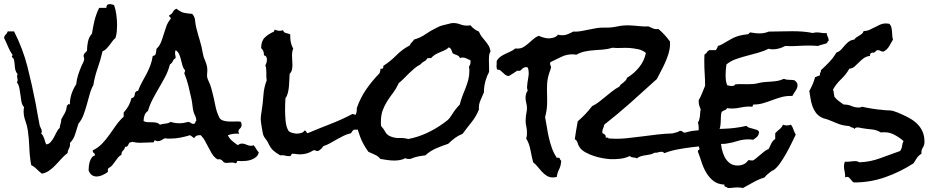

<svg xmlns="http://www.w3.org/2000/svg" viewBox="-25 -818 4596 941"><path d="M548.8 -695.3Q548.8 -678.7 547.4 -663.6Q545.9 -648.4 541 -631.8Q532.2 -625 525.4 -615.2L511.7 -596.7Q504.9 -587.9 497.1 -579.6Q489.3 -571.3 477.5 -566.4Q467.8 -523.4 453.6 -483.9Q439.5 -444.3 432.6 -401.4Q420.9 -379.9 414.1 -354.5Q407.2 -329.1 399.9 -303.2Q392.6 -277.3 383.8 -253.9Q375 -230.5 359.4 -211.9Q351.6 -188.5 343.8 -161.6Q335.9 -134.8 317.4 -117.2Q318.4 -115.2 318.4 -111.3Q318.4 -99.6 312.5 -89.4Q306.6 -79.1 306.6 -68.4Q291 -56.6 276.9 -41Q262.7 -25.4 248 -9.8Q233.4 5.9 216.8 17.6Q200.2 29.3 180.7 33.2Q167 23.4 155.3 11.2Q143.6 -1 127.9 -8.8Q120.1 -52.7 118.7 -95.2Q117.2 -137.7 111.3 -179.7Q107.4 -204.1 99.1 -226.6Q90.8 -249 90.8 -272.5Q90.8 -277.3 91.3 -282.7Q91.8 -288.1 92.8 -293Q83 -303.7 80.1 -319.8Q77.1 -335.9 75.2 -353Q73.2 -370.1 69.8 -386.7Q66.4 -403.3 57.6 -415Q61.5 -418.9 61.5 -425.8Q61.5 -430.7 60.1 -435.5Q58.6 -440.4 58.6 -445.3Q58.6 -449.2 61.5 -454.1Q53.7 -463.9 51.3 -472.2Q48.8 -480.5 47.9 -488.8Q46.9 -497.1 46.4 -505.9Q45.9 -514.6 43.9 -524.4Q42 -531.2 37.6 -534.7Q33.2 -538.1 33.2 -540Q33.2 -544.9 37.1 -547.9Q23.4 -567.4 14.6 -588.9Q5.9 -610.4 -4.9 -631.8Q-3.9 -642.6 2.9 -648.4Q9.8 -654.3 12.7 -664.1H43.9Q86.9 -580.1 109.9 -489.7Q132.8 -399.4 150.4 -307.6Q155.3 -281.2 159.7 -254.9Q164.1 -228.5 169.9 -201.2Q171.9 -195.3 175.8 -188.5Q179.7 -181.6 179.7 -174.8Q179.7 -168.9 176.8 -163.1Q182.6 -159.2 186 -152.3Q189.5 -145.5 191.9 -138.2Q194.3 -130.9 196.3 -123.5Q198.2 -116.2 202.1 -110.4Q213.9 -111.3 222.7 -121.1Q231.4 -130.9 238.8 -144Q246.1 -157.2 252.4 -170.4Q258.8 -183.6 267.6 -191.4Q268.6 -202.1 272 -212.4Q275.4 -222.7 275.4 -233.4Q285.2 -250 293 -264.6Q300.8 -279.3 302.7 -299.8Q307.6 -303.7 308.6 -306.2Q309.6 -308.6 317.4 -306.6Q317.4 -333 325.7 -357.9Q334 -382.8 348.6 -405.3Q350.6 -427.7 357.9 -450.7Q365.2 -473.6 375 -496.1Q377.9 -502.9 382.8 -512.2Q387.7 -521.5 387.7 -529.3Q387.7 -533.2 386.2 -536.6Q384.8 -540 384.8 -543.9Q384.8 -551.8 390.6 -557.6Q396.5 -563.5 401.4 -569.3Q401.4 -591.8 406.2 -614.3Q411.1 -636.7 425.8 -653.3Q430.7 -686.5 438.5 -718.3Q446.3 -750 460.9 -779.3H496.1Q496.1 -797.9 512.7 -797.9Q522.5 -797.9 534.2 -793Q542 -771.5 545.4 -744.6Q548.8 -717.8 548.8 -695.3Z M1243.2 -71.3Q1240.2 -57.6 1231 -49.3Q1221.7 -41 1209 -36.1Q1196.3 -31.2 1183.1 -29.8Q1169.9 -28.3 1159.2 -28.3Q1154.3 -28.3 1149.9 -28.8Q1145.5 -29.3 1140.6 -29.3Q1135.7 -29.3 1135.7 -24.4Q1135.7 -19.5 1130.9 -17.6Q1126 -19.5 1121.1 -20.5Q1116.2 -21.5 1111.3 -21.5Q1104.5 -21.5 1098.1 -20.5Q1091.8 -19.5 1085.9 -19.5Q1078.1 -19.5 1074.7 -21.5Q1071.3 -23.4 1068.8 -25.9Q1066.4 -28.3 1064 -31.2Q1061.5 -34.2 1056.6 -36.1Q1049.8 -39.1 1045.4 -37.1Q1041 -35.2 1032.2 -43Q1020.5 -52.7 1012.2 -66.9Q1003.9 -81.1 996.1 -96.7Q988.3 -112.3 979.5 -127.9Q970.7 -143.6 959 -155.3H951.2Q933.6 -155.3 926.8 -140.6Q921.9 -143.6 917 -147.9Q912.1 -152.3 906.2 -155.3Q883.8 -148.4 859.4 -143.6Q835 -138.7 810.5 -138.7H796.9Q791 -138.7 784.2 -140.6Q774.4 -136.7 766.6 -131.3Q758.8 -126 749 -126Q743.2 -126 735.4 -129.9Q729.5 -129.9 730 -125Q730.5 -120.1 723.6 -120.1H714.8Q701.2 -120.1 688 -119.1Q674.8 -118.2 661.1 -118.2Q642.6 -118.2 623 -123Q618.2 -120.1 612.3 -120.1Q608.4 -118.2 606.4 -113.8Q604.5 -109.4 602.5 -106Q600.6 -102.5 597.2 -100.1Q593.8 -97.7 587.9 -98.6Q585.9 -86.9 578.1 -80.1Q570.3 -73.2 570.3 -59.6Q559.6 -53.7 552.7 -44.9Q545.9 -36.1 539.1 -26.4Q532.2 -16.6 524.9 -7.8Q517.6 1 506.8 5.9Q502 11.7 503.9 24.4Q493.2 33.2 477.5 40Q461.9 46.9 448.2 46.9Q419.9 46.9 409.2 16.6Q409.2 6.8 410.6 -4.4Q412.1 -15.6 415 -25.9Q418 -36.1 423.8 -44.4Q429.7 -52.7 440.4 -56.6Q440.4 -65.4 434.6 -68.8Q428.7 -72.3 429.7 -81.1Q456.1 -93.8 475.6 -114.3Q495.1 -134.8 511.2 -157.7Q527.3 -180.7 543.9 -204.1Q560.5 -227.5 581.1 -246.1V-266.6Q610.4 -297.9 619.1 -336.9Q629.9 -338.9 633.3 -346.7Q636.7 -354.5 636.7 -365.2Q641.6 -365.2 643.1 -369.6Q644.5 -374 651.4 -372.1Q660.2 -395.5 670.9 -415Q681.6 -434.6 692.4 -454.6Q703.1 -474.6 711.4 -496.1Q719.7 -517.6 723.6 -543.9Q737.3 -544.9 738.8 -557.1Q740.2 -569.3 742.2 -579.1Q756.8 -592.8 764.2 -611.3Q771.5 -629.9 777.3 -649.9Q783.2 -669.9 790.5 -689.9Q797.9 -710 811.5 -725.6V-728.5Q811.5 -733.4 807.6 -734.9Q803.7 -736.3 803.7 -741.2Q804.7 -742.2 804.7 -743.2Q816.4 -748 822.3 -759.3Q828.1 -770.5 839.8 -775.4Q860.4 -758.8 876 -755.4Q891.6 -752 917 -750Q929.7 -736.3 931.2 -717.3Q932.6 -698.2 937.5 -679.7Q945.3 -648.4 954.6 -618.7Q963.9 -588.9 968.8 -557.6Q971.7 -539.1 979.5 -522.5Q987.3 -505.9 990.2 -488.3Q992.2 -474.6 990.2 -457.5Q988.3 -440.4 994.1 -427.7L1001 -412.1Q1005.9 -401.4 1009.3 -389.6Q1012.7 -377.9 1015.6 -366.2Q1023.4 -336.9 1029.8 -303.2Q1036.1 -269.5 1049.8 -242.2Q1054.7 -232.4 1064.9 -228.5Q1075.2 -224.6 1087.9 -223.1Q1100.6 -221.7 1112.8 -222.2Q1125 -222.7 1133.8 -222.7H1143.6Q1149.4 -222.7 1155.3 -220.7Q1159.2 -212.9 1159.2 -207Q1159.2 -195.3 1151.4 -188.5Q1143.6 -181.6 1143.6 -172.9Q1143.6 -168 1147.5 -162.1Q1143.6 -163.1 1135.7 -163.1Q1113.3 -163.1 1091.8 -155.3Q1099.6 -138.7 1112.8 -127.4Q1126 -116.2 1140.6 -106.4Q1150.4 -114.3 1161.1 -114.3Q1172.9 -114.3 1183.1 -108.9Q1193.4 -103.5 1205.1 -103.5Q1213.9 -103.5 1217.8 -106.4Q1225.6 -97.7 1230.5 -88.4Q1235.4 -79.1 1243.2 -71.3ZM937.5 -227.5Q935.5 -244.1 931.2 -251.5Q926.8 -258.8 923.8 -269.5Q919.9 -283.2 918.5 -298.8Q917 -314.5 914.1 -329.1Q907.2 -362.3 898.9 -395.5Q890.6 -428.7 877.9 -460Q881.8 -465.8 881.8 -470.7V-473.6Q873 -483.4 869.1 -497.6Q865.2 -511.7 861.8 -525.9Q858.4 -540 853 -552.2Q847.7 -564.5 835.9 -572.3Q833 -566.4 833 -558.6Q833 -551.8 834.5 -545.9Q835.9 -540 835.9 -533.2Q826.2 -528.3 821.8 -518.1Q817.4 -507.8 807.6 -502Q799.8 -470.7 785.2 -442.9Q770.5 -415 754.4 -387.7Q738.3 -360.4 723.6 -332.5Q709 -304.7 700.2 -274.4Q687.5 -265.6 683.1 -252Q678.7 -238.3 678.7 -224.6Q687.5 -219.7 698.7 -219.2Q710 -218.8 720.7 -218.8Q731.4 -218.8 741.2 -216.8Q751 -214.8 758.8 -207Q771.5 -210.9 786.6 -212.4Q801.8 -213.9 811.5 -220.7Q831.1 -213.9 853.5 -213.9Q865.2 -213.9 876.5 -215.8Q887.7 -217.8 898.4 -220.7Q907.2 -218.8 912.1 -214.4Q917 -210 926.8 -210.9Q931.6 -214.8 932.6 -219.2Q933.6 -223.6 937.5 -227.5Z M1767.6 -251Q1767.6 -240.2 1759.8 -234.9Q1752 -229.5 1752 -220.7Q1752 -216.8 1755.9 -210.9Q1742.2 -210.9 1737.3 -202.1Q1732.4 -193.4 1727.5 -182.6H1714.8Q1710 -182.6 1707 -180.7Q1704.1 -178.7 1701.7 -175.3Q1699.2 -171.9 1695.3 -165Q1676.8 -161.1 1659.7 -152.8Q1642.6 -144.5 1626.5 -135.3Q1610.4 -126 1593.8 -116.7Q1577.1 -107.4 1559.6 -101.6Q1550.8 -86.9 1534.2 -78.1H1531.2Q1526.4 -77.1 1522.9 -79.6Q1519.5 -82 1514.6 -82Q1511.7 -82 1510.7 -81.1Q1481.4 -61.5 1445.3 -61.5Q1435.5 -61.5 1426.8 -63Q1418 -64.5 1408.2 -64.5Q1405.3 -64.5 1404.3 -62.5L1402.3 -58.6Q1401.4 -56.6 1399.9 -54.7Q1398.4 -52.7 1392.6 -52.7Q1381.8 -52.7 1371.1 -55.7Q1360.4 -58.6 1348.6 -56.6Q1326.2 -69.3 1313.5 -81.1Q1300.8 -92.8 1290 -116.2Q1285.2 -127 1276.9 -136.7Q1268.6 -146.5 1264.6 -158.2Q1263.7 -162.1 1261.7 -172.4Q1259.8 -182.6 1257.8 -194.3Q1255.9 -206.1 1254.4 -216.8Q1252.9 -227.5 1252.9 -231.4Q1252.9 -243.2 1254.4 -254.4Q1255.9 -265.6 1257.8 -277.3Q1263.7 -314.5 1266.1 -352.1Q1268.6 -389.6 1282.2 -424.8Q1280.3 -435.5 1280.3 -445.3V-466.8Q1280.3 -485.4 1275.4 -498Q1283.2 -510.7 1283.2 -526.4Q1283.2 -543.9 1268.6 -546.9V-549.8Q1268.6 -570.3 1254.9 -582Q1254.9 -616.2 1272 -633.3Q1289.1 -650.4 1317.4 -663.1Q1321.3 -668.9 1320.3 -672.9Q1327.1 -670.9 1333 -668.9Q1338.9 -667 1344.7 -667Q1354.5 -667 1362.3 -669.9Q1365.2 -658.2 1377.4 -655.8Q1389.6 -653.3 1397.5 -649.4V-636.7Q1397.5 -606.4 1412.1 -579.1Q1408.2 -571.3 1407.2 -562.5Q1406.2 -553.7 1406.2 -545.9Q1406.2 -534.2 1407.2 -522.5Q1408.2 -510.7 1408.2 -500Q1408.2 -488.3 1405.8 -476.6Q1403.3 -464.8 1394.5 -456.1Q1393.6 -443.4 1393.1 -427.2Q1392.6 -411.1 1391.1 -394.5Q1389.6 -377.9 1385.7 -362.3Q1381.8 -346.7 1374 -336.9Q1373 -322.3 1372.6 -307.1Q1372.1 -292 1372.1 -278.3Q1372.1 -256.8 1374.5 -227.5Q1377 -198.2 1387.7 -178.7Q1392.6 -170.9 1406.7 -167Q1420.9 -163.1 1429.7 -163.1Q1440.4 -163.1 1451.7 -166.5Q1462.9 -169.9 1467.8 -178.7Q1473.6 -177.7 1475.6 -172.9Q1477.5 -168 1482.4 -165Q1538.1 -188.5 1593.8 -210Q1649.4 -231.4 1703.1 -259.8Q1710.9 -255.9 1719.7 -255.9Q1729.5 -255.9 1739.3 -257.8Q1749 -259.8 1758.8 -259.8H1765.6Q1767.6 -253.9 1767.6 -251Z M2378.9 -565.4Q2373 -556.6 2372.1 -545.9Q2371.1 -535.2 2371.1 -526.4Q2371.1 -514.6 2371.6 -503.4Q2372.1 -492.2 2372.1 -481.4V-466.8Q2370.1 -460 2366.2 -453.1Q2362.3 -446.3 2360.4 -439.5Q2346.7 -403.3 2346.7 -367.2V-365.2Q2341.8 -353.5 2337.4 -343.8Q2333 -334 2329.1 -324.7Q2325.2 -315.4 2323.2 -305.2Q2321.3 -294.9 2322.3 -281.2Q2308.6 -247.1 2286.1 -219.2Q2263.7 -191.4 2242.2 -162.1Q2221.7 -154.3 2204.6 -141.6Q2187.5 -128.9 2171.9 -113.3Q2141.6 -103.5 2112.3 -90.8Q2083 -78.1 2059.6 -56.6Q2041 -54.7 2022.5 -50.8Q2003.9 -46.9 1986.3 -39.1H1974.6Q1965.8 -39.1 1961.9 -43Q1949.2 -36.1 1935.5 -33.7Q1921.9 -31.2 1908.2 -31.2Q1890.6 -31.2 1873.5 -33.7Q1856.4 -36.1 1838.9 -39.1Q1829.1 -52.7 1811.5 -60.1Q1793.9 -67.4 1780.3 -74.2Q1752 -113.3 1739.3 -149.9Q1726.6 -186.5 1712.9 -232.4Q1714.8 -246.1 1719.7 -259.3Q1724.6 -272.5 1723.6 -288.1Q1741.2 -338.9 1770 -380.4Q1798.8 -421.9 1835.9 -460Q1835.9 -465.8 1838.4 -469.7Q1840.8 -473.6 1838.9 -481.4Q1839.8 -480.5 1842.8 -480.5Q1850.6 -480.5 1852.5 -484.9Q1854.5 -489.3 1853.5 -495.1Q1888.7 -517.6 1917.5 -546.9Q1946.3 -576.2 1983.4 -595.7Q1986.3 -604.5 1993.2 -610.4Q2000 -616.2 2003.9 -624Q2035.2 -632.8 2060.5 -650.4Q2085.9 -668 2114.3 -681.6Q2129.9 -690.4 2144 -693.8Q2158.2 -697.3 2174.8 -701.2Q2180.7 -703.1 2185.5 -704.1Q2190.4 -705.1 2196.3 -705.1Q2213.9 -705.1 2230.5 -698.7Q2247.1 -692.4 2264.6 -692.4Q2269.5 -692.4 2272.9 -692.9Q2276.4 -693.4 2280.3 -694.3Q2296.9 -673.8 2322.3 -663.1Q2328.1 -648.4 2336.4 -637.7Q2344.7 -627 2353.5 -616.7Q2362.3 -606.4 2369.6 -594.2Q2377 -582 2378.9 -565.4ZM2281.2 -514.6Q2281.2 -519.5 2280.3 -523.4Q2270.5 -526.4 2261.7 -531.2Q2252.9 -536.1 2242.2 -536.1Q2235.4 -536.1 2228.5 -533.2Q2227.5 -540 2223.1 -543Q2218.8 -545.9 2213.4 -548.3Q2208 -550.8 2202.6 -552.2Q2197.3 -553.7 2193.4 -557.6Q2190.4 -565.4 2187 -573.7Q2183.6 -582 2174.8 -585.9Q2166 -577.1 2154.3 -571.8Q2142.6 -566.4 2130.4 -561.5Q2118.2 -556.6 2106.9 -549.8Q2095.7 -543 2087.9 -533.2H2070.3Q2064.5 -522.5 2053.7 -517.1Q2043 -511.7 2035.2 -502Q2019.5 -494.1 2006.3 -482.9Q1993.2 -471.7 1980.5 -459.5Q1967.8 -447.3 1955.6 -434.6Q1943.4 -421.9 1929.7 -411.1Q1917 -383.8 1901.9 -363.8Q1886.7 -343.8 1873.5 -323.2Q1860.4 -302.7 1851.1 -278.8Q1841.8 -254.9 1841.8 -219.7V-210Q1841.8 -205.1 1842.8 -200.2Q1855.5 -186.5 1863.8 -170.9Q1872.1 -155.3 1891.6 -148.4Q1911.1 -140.6 1933.1 -141.6Q1955.1 -142.6 1975.6 -136.7Q2022.5 -145.5 2065.9 -165.5Q2109.4 -185.5 2148.4 -213.9Q2154.3 -218.8 2162.1 -224.1Q2169.9 -229.5 2174.8 -235.4Q2179.7 -240.2 2183.1 -246.1Q2186.5 -252 2190.4 -256.8Q2198.2 -269.5 2208 -282.2Q2217.8 -294.9 2228.5 -305.7Q2233.4 -327.1 2241.2 -347.2Q2249 -367.2 2256.8 -386.7Q2264.6 -406.2 2270 -426.8Q2275.4 -447.3 2275.4 -469.7Q2275.4 -474.6 2274.9 -480.5Q2274.4 -486.3 2273.4 -491.2Q2281.2 -502 2281.2 -514.6Z M3695.3 -169.9Q3693.4 -155.3 3685.1 -147.5Q3676.8 -139.6 3666 -132.8Q3661.1 -133.8 3656.7 -134.3Q3652.3 -134.8 3647.5 -134.8Q3617.2 -135.7 3590.3 -127Q3563.5 -118.2 3535.2 -114.3Q3525.4 -112.3 3517.1 -112.8Q3508.8 -113.3 3500 -111.3Q3468.8 -106.4 3433.6 -103.5Q3398.4 -100.6 3363.3 -96.2Q3328.1 -91.8 3294.4 -85.4Q3260.7 -79.1 3231.4 -67.4Q3228.5 -69.3 3225.6 -71.8Q3222.7 -74.2 3218.8 -74.2Q3209 -74.2 3200.2 -71.3Q3191.4 -68.4 3182.6 -69.3Q3172.9 -63.5 3161.6 -61Q3150.4 -58.6 3139.2 -57.1Q3127.9 -55.7 3117.2 -52.7Q3106.4 -49.8 3096.7 -42Q3088.9 -45.9 3077.6 -46.4Q3066.4 -46.9 3062.5 -53.7Q3040 -43 3015.1 -40Q2990.2 -37.1 2964.8 -38.1Q2948.2 -39.1 2926.8 -43Q2905.3 -46.9 2883.8 -54.2Q2862.3 -61.5 2843.8 -71.8Q2825.2 -82 2815.4 -96.7Q2808.6 -106.4 2805.7 -118.2Q2802.7 -129.9 2792 -135.7Q2794.9 -158.2 2798.8 -179.7Q2802.7 -201.2 2806.6 -223.6Q2826.2 -240.2 2843.8 -258.8Q2861.3 -277.3 2877 -297.9Q2895.5 -306.6 2911.6 -319.3Q2927.7 -332 2943.8 -345.2Q2960 -358.4 2976.1 -371.1Q2992.2 -383.8 3010.7 -393.6Q3013.7 -400.4 3019 -404.8Q3024.4 -409.2 3030.3 -413.6Q3036.1 -418 3041 -423.3Q3045.9 -428.7 3047.9 -436.5Q3082 -457 3107.4 -488.3Q3132.8 -519.5 3140.6 -558.6Q3124 -572.3 3103 -576.7Q3082 -581.1 3059.6 -583Q3040 -584 3019 -583Q2998 -582 2976.6 -584Q2955.1 -577.1 2932.1 -575.2Q2909.2 -573.2 2886.7 -571.8Q2864.3 -570.3 2842.3 -565.9Q2820.3 -561.5 2799.8 -549.8Q2795.9 -549.8 2792.5 -550.8Q2789.1 -551.8 2785.2 -551.8Q2753.9 -552.7 2726.6 -539.6Q2699.2 -526.4 2672.9 -513.7Q2670.9 -509.8 2670.9 -507.8Q2670.9 -502 2673.3 -496.6Q2675.8 -491.2 2675.8 -485.4Q2674.8 -484.4 2674.8 -483.4Q2674.8 -482.4 2673.8 -481.4Q2672.9 -476.6 2671.4 -472.7Q2669.9 -468.8 2668 -463.9Q2657.2 -432.6 2656.2 -402.3Q2655.3 -377 2656.2 -352.5Q2657.2 -328.1 2656.2 -302.7Q2654.3 -271.5 2646.5 -244.1Q2651.4 -220.7 2655.3 -194.8Q2659.2 -168.9 2665 -143.6Q2670.9 -118.2 2679.2 -94.2Q2687.5 -70.3 2701.2 -48.8Q2700.2 -46.9 2702.1 -45.9Q2704.1 -44.9 2706.1 -44.9H2713.9Q2718.8 -44.9 2717.8 -41Q2719.7 -38.1 2720.7 -35.6Q2721.7 -33.2 2724.6 -31.2Q2726.6 -28.3 2724.6 -23.4Q2723.6 -3.9 2714.8 12.7Q2706.1 29.3 2704.1 48.8Q2692.4 51.8 2682.6 51.8Q2666 50.8 2653.3 42.5Q2640.6 34.2 2629.9 22.5Q2619.1 10.7 2609.4 -1.5Q2599.6 -13.7 2587.9 -22.5Q2581.1 -49.8 2574.7 -83Q2568.4 -116.2 2553.7 -139.6Q2557.6 -148.4 2557.6 -161.1Q2558.6 -180.7 2554.2 -199.7Q2549.8 -218.8 2551.8 -238.3Q2551.8 -249 2554.2 -259.8Q2556.6 -270.5 2557.6 -281.2Q2558.6 -297.9 2554.2 -313.5Q2549.8 -329.1 2550.8 -345.7Q2551.8 -353.5 2554.2 -360.8Q2556.6 -368.2 2561.5 -374Q2556.6 -385.7 2558.6 -396.5Q2559.6 -413.1 2562.5 -427.7Q2565.4 -442.4 2566.4 -457Q2566.4 -464.8 2565.4 -472.2Q2564.5 -479.5 2562.5 -486.3L2553.7 -489.3Q2547.9 -489.3 2542.5 -486.3Q2537.1 -483.4 2533.2 -479.5Q2529.3 -475.6 2526.4 -473.1Q2523.4 -470.7 2520.5 -470.7Q2518.6 -470.7 2516.1 -471.2Q2513.7 -471.7 2511.7 -471.7Q2509.8 -471.7 2504.4 -467.8Q2499 -463.9 2491.7 -459.5Q2484.4 -455.1 2477.5 -450.7Q2470.7 -446.3 2466.8 -445.3Q2456.1 -447.3 2449.7 -452.6Q2443.4 -458 2438 -463.4Q2432.6 -468.8 2426.8 -473.1Q2420.9 -477.5 2412.1 -476.6Q2409.2 -482.4 2408.7 -489.3Q2408.2 -496.1 2409.2 -502.9V-518.6Q2416 -531.2 2427.2 -539.6Q2438.5 -547.9 2451.2 -553.7L2476.6 -565.4Q2489.3 -571.3 2500 -580.1H2508.8Q2526.4 -579.1 2539.6 -586.9Q2552.7 -594.7 2564.5 -605Q2576.2 -615.2 2588.4 -626Q2600.6 -636.7 2615.2 -642.6Q2626 -637.7 2637.7 -634.3Q2649.4 -630.9 2662.1 -629.9Q2674.8 -629.9 2688.5 -633.8Q2702.1 -637.7 2710 -648.4Q2714.8 -646.5 2718.3 -646Q2721.7 -645.5 2726.6 -645.5Q2741.2 -644.5 2755.9 -649.9Q2770.5 -655.3 2784.2 -663.1Q2803.7 -662.1 2822.8 -665.5Q2841.8 -668.9 2860.8 -672.9Q2879.9 -676.8 2898.9 -680.2Q2918 -683.6 2937.5 -682.6Q2969.7 -681.6 3001 -688.5Q3032.2 -695.3 3064.5 -693.4Q3086.9 -692.4 3108.9 -689.9Q3130.9 -687.5 3153.3 -688.5Q3166 -682.6 3176.3 -678.2Q3186.5 -673.8 3202.1 -675.8Q3233.4 -649.4 3258.8 -614.3V-597.7Q3257.8 -575.2 3251 -553.7Q3244.1 -532.2 3234.9 -511.2Q3225.6 -490.2 3214.8 -470.2Q3204.1 -450.2 3194.3 -430.7Q3130.9 -373 3067.4 -316.4Q3003.9 -259.8 2936.5 -207Q2934.6 -197.3 2931.2 -189.5Q2927.7 -181.6 2926.8 -172.9Q2926.8 -168 2927.7 -165Q2934.6 -163.1 2939.9 -157.7Q2945.3 -152.3 2943.4 -143.6H2952.1Q2957 -143.6 2957 -139.6L2972.7 -138.7Q3009.8 -136.7 3046.9 -140.6Q3084 -144.5 3121.6 -149.4Q3159.2 -154.3 3196.3 -158.7Q3233.4 -163.1 3270.5 -164.1Q3279.3 -167 3289.1 -168.9Q3298.8 -170.9 3306.6 -176.8H3309.6Q3316.4 -176.8 3319.8 -172.9Q3323.2 -168.9 3330.1 -168Q3335 -168 3340.3 -169.9Q3345.7 -171.9 3351.6 -172.9Q3365.2 -176.8 3380.4 -177.7Q3395.5 -178.7 3410.2 -180.7Q3466.8 -185.5 3522.5 -187Q3578.1 -188.5 3633.8 -201.2Q3638.7 -194.3 3647.5 -191.9Q3656.2 -189.5 3666 -187Q3675.8 -184.6 3684.1 -181.6Q3692.4 -178.7 3695.3 -169.9Z M4036.1 -621.1V-617.2Q4029.3 -615.2 4029.3 -607.4Q4018.6 -602.5 4006.8 -600.1Q3995.1 -597.7 3984.4 -592.8Q3973.6 -593.8 3962.4 -594.2Q3951.2 -594.7 3940.4 -594.7Q3911.1 -594.7 3881.8 -592.8Q3852.5 -590.8 3823.2 -592.8Q3809.6 -585 3793.5 -580.6Q3777.3 -576.2 3762.7 -576.2Q3751 -576.2 3742.2 -579.1Q3718.8 -567.4 3690.9 -559.6Q3663.1 -551.8 3634.8 -544.4Q3606.4 -537.1 3580.6 -527.8Q3554.7 -518.6 3535.2 -502Q3533.2 -488.3 3532.2 -475.1Q3531.2 -461.9 3531.2 -449.2Q3531.2 -435.5 3532.7 -423.8Q3534.2 -412.1 3539.1 -400.4Q3543.9 -398.4 3550.3 -397.5Q3556.6 -396.5 3561.5 -396.5Q3566.4 -396.5 3571.3 -397.9Q3576.2 -399.4 3578.1 -404.3Q3592.8 -406.2 3607.4 -405.8Q3622.1 -405.3 3636.7 -405.3Q3651.4 -405.3 3665.5 -406.2Q3679.7 -407.2 3693.4 -411.1Q3709 -415 3724.1 -416Q3739.3 -417 3753.9 -418Q3768.6 -418.9 3784.2 -421.4Q3799.8 -423.8 3816.4 -431.6Q3829.1 -426.8 3842.3 -426.8Q3855.5 -426.8 3868.2 -424.8Q3875 -419.9 3879.4 -414.1Q3883.8 -408.2 3883.8 -400.4Q3883.8 -386.7 3874 -373Q3864.3 -359.4 3858.4 -347.7H3847.7Q3824.2 -347.7 3802.2 -341.3Q3780.3 -335 3758.3 -326.7Q3736.3 -318.4 3714.4 -312Q3692.4 -305.7 3668.9 -305.7Q3665 -305.7 3664.6 -301.3Q3664.1 -296.9 3662.1 -294.9Q3657.2 -295.9 3647.5 -295.9Q3625 -295.9 3604.5 -291Q3584 -286.1 3562.5 -286.1Q3556.6 -286.1 3550.8 -286.6Q3544.9 -287.1 3539.1 -288.1Q3534.2 -280.3 3526.4 -277.8Q3518.6 -275.4 3511.7 -269.5Q3508.8 -260.7 3508.3 -248Q3507.8 -235.4 3507.3 -222.2Q3506.8 -209 3504.9 -197.3Q3502.9 -185.5 3497.1 -178.7Q3498 -173.8 3504.9 -175.3Q3511.7 -176.8 3511.7 -168.9Q3511.7 -160.2 3509.8 -150.4Q3507.8 -140.6 3507.8 -130.9Q3507.8 -112.3 3512.2 -90.3Q3516.6 -68.4 3525.9 -49.8Q3535.2 -31.2 3550.8 -19Q3566.4 -6.8 3589.8 -6.8Q3605.5 -6.8 3619.1 -12.7Q3632.8 -18.6 3641.6 -32.2L3646.5 -33.2Q3650.4 -33.2 3653.8 -32.2Q3657.2 -31.2 3661.1 -31.2Q3667 -31.2 3676.3 -38.6Q3685.5 -45.9 3696.8 -55.7Q3708 -65.4 3719.7 -74.7Q3731.4 -84 3742.2 -87.9Q3749 -101.6 3755.4 -115.2Q3761.7 -128.9 3774.4 -136.7V-165Q3784.2 -175.8 3795.4 -184.6Q3806.6 -193.4 3812.5 -207Q3817.4 -205.1 3821.8 -204.1Q3826.2 -203.1 3831.1 -203.1Q3835.9 -203.1 3841.3 -204.1Q3846.7 -205.1 3851.6 -207Q3859.4 -196.3 3863.8 -183.1Q3868.2 -169.9 3875 -158.2Q3866.2 -140.6 3854.5 -116.2Q3842.8 -91.8 3829.1 -67.4Q3815.4 -43 3800.3 -21Q3785.2 1 3770.5 12.7Q3767.6 15.6 3757.8 19.5Q3747.1 27.3 3738.3 34.7Q3729.5 42 3721.7 51.8Q3693.4 60.5 3667.5 75.2Q3641.6 89.8 3616.2 103.5Q3604.5 100.6 3590.8 100.6Q3579.1 100.6 3567.4 102.1Q3555.7 103.5 3542 103.5Q3538.1 98.6 3530.8 97.2Q3523.4 95.7 3525.4 86.9Q3492.2 85 3471.7 68.8Q3451.2 52.7 3437 29.3Q3422.9 5.9 3414.1 -21.5Q3405.3 -48.8 3395.5 -74.2V-77.1Q3395.5 -82 3399.4 -83Q3403.3 -84 3403.3 -88.9Q3403.3 -90.8 3402.3 -91.8Q3399.4 -102.5 3397.5 -110.4Q3395.5 -118.2 3395.5 -128.9Q3395.5 -144.5 3397.5 -159.7Q3399.4 -174.8 3399.4 -190.4Q3399.4 -206.1 3395.5 -217.8Q3399.4 -222.7 3401.9 -231Q3404.3 -239.3 3405.3 -248Q3406.2 -256.8 3406.7 -265.6Q3407.2 -274.4 3409.2 -281.2Q3405.3 -292 3402.3 -300.3Q3399.4 -308.6 3399.4 -320.3V-327.1Q3409.2 -343.8 3416 -361.3Q3422.9 -378.9 3430.7 -397.5V-400.4Q3430.7 -428.7 3428.7 -457Q3426.8 -485.4 3426.8 -513.7V-532.2Q3426.8 -542 3427.7 -550.8Q3435.5 -554.7 3439.5 -561.5Q3443.4 -568.4 3451.2 -572.3H3483.4L3489.3 -582Q3492.2 -586.9 3493.2 -592.8Q3503.9 -595.7 3514.2 -601.1Q3524.4 -606.4 3533.2 -612.3Q3546.9 -620.1 3558.1 -626.5Q3569.3 -632.8 3580.6 -637.2Q3591.8 -641.6 3604.5 -644.5Q3617.2 -647.5 3633.8 -649.4Q3641.6 -649.4 3644 -652.3Q3646.5 -655.3 3651.4 -659.2Q3663.1 -657.2 3674.8 -655.8Q3686.5 -654.3 3698.2 -654.3Q3721.7 -654.3 3742.2 -663.1Q3771.5 -663.1 3800.3 -664.1Q3829.1 -665 3858.4 -665Q3883.8 -665 3909.2 -663.1Q3934.6 -661.1 3959 -656.2Q3967.8 -659.2 3978.5 -659.2Q3990.2 -659.2 4002.4 -656.7Q4014.6 -654.3 4026.4 -656.2Q4027.3 -645.5 4031.7 -638.2Q4036.1 -630.9 4036.1 -621.1Z M4505.9 -123Q4505.9 -106.4 4497.6 -94.2Q4489.3 -82 4491.2 -64.5Q4477.5 -56.6 4468.8 -43.9Q4460 -31.2 4452.1 -17.6Q4387.7 24.4 4314 50.3Q4240.2 76.2 4162.1 76.2Q4157.2 76.2 4153.3 71.8Q4149.4 67.4 4145.5 62.5Q4141.6 57.6 4137.2 53.2Q4132.8 48.8 4127 48.8Q4120.1 48.8 4116.2 51.8Q4116.2 49.8 4116.7 48.3Q4117.2 46.9 4117.2 44.9Q4117.2 33.2 4114.3 21Q4111.3 8.8 4111.3 -2.9Q4111.3 -16.6 4116.2 -25.4H4127.9Q4137.7 -25.4 4147 -26.9Q4156.2 -28.3 4167 -28.3Q4177.7 -28.3 4186.5 -22.5Q4240.2 -24.4 4288.6 -42.5Q4336.9 -60.5 4386.7 -78.1Q4394.5 -88.9 4396 -102.1Q4397.5 -115.2 4403.3 -127Q4377.9 -148.4 4352.1 -160.6Q4326.2 -172.9 4292 -168.9Q4271.5 -181.6 4248.5 -183.6Q4225.6 -185.5 4202.1 -189.5Q4196.3 -190.4 4189.9 -191.9Q4183.6 -193.4 4176.8 -193.4Q4171.9 -193.4 4167.5 -190.9Q4163.1 -188.5 4165 -183.6Q4160.2 -191.4 4151.9 -192.9Q4143.6 -194.3 4137.7 -200.2Q4106.4 -202.1 4083 -211.4Q4059.6 -220.7 4031.2 -232.4Q4023.4 -235.4 4016.1 -236.8Q4008.8 -238.3 4002 -242.2Q3984.4 -251 3973.6 -265.6Q3962.9 -280.3 3956.5 -298.3Q3950.2 -316.4 3947.3 -335.9Q3944.3 -355.5 3941.4 -372.1Q3950.2 -387.7 3957.5 -404.3Q3964.8 -420.9 3969.7 -439.5Q3975.6 -442.4 3981.4 -444.3Q3987.3 -446.3 3994.1 -449.2Q3993.2 -451.2 3993.2 -454.1Q3993.2 -459 3996.6 -463.9Q4000 -468.8 3998 -473.6Q4019.5 -493.2 4039.6 -514.2Q4059.6 -535.2 4074.2 -560.5Q4088.9 -565.4 4097.7 -575.2Q4106.4 -585 4115.2 -595.2Q4124 -605.5 4134.8 -613.8Q4145.5 -622.1 4162.1 -624Q4166 -630.9 4172.9 -635.3Q4179.7 -639.6 4186.5 -643.6Q4193.4 -647.5 4199.2 -652.3Q4205.1 -657.2 4208 -666Q4223.6 -666 4236.8 -671.9Q4250 -677.7 4262.7 -684.6Q4275.4 -691.4 4288.6 -697.3Q4301.8 -703.1 4317.4 -703.1Q4321.3 -703.1 4325.2 -702.6Q4329.1 -702.1 4334 -701.2Q4340.8 -694.3 4343.3 -685.1Q4345.7 -675.8 4346.7 -665Q4347.7 -654.3 4348.1 -643.6Q4348.6 -632.8 4351.6 -624Q4342.8 -607.4 4332.5 -590.8Q4322.3 -574.2 4305.7 -565.4H4303.7Q4296.9 -564.5 4291 -568.4Q4285.2 -572.3 4277.3 -572.3Q4272.5 -572.3 4269.5 -569.3L4264.6 -564.5Q4262.7 -562.5 4259.3 -560.5Q4255.9 -558.6 4250 -560.5Q4236.3 -555.7 4239.3 -543.9Q4220.7 -542 4208 -532.7Q4195.3 -523.4 4184.6 -512.2Q4173.8 -501 4163.1 -491.7Q4152.3 -482.4 4137.7 -481.4Q4121.1 -452.1 4097.2 -429.7Q4073.2 -407.2 4057.6 -378.9Q4060.5 -371.1 4061.5 -362.3Q4062.5 -353.5 4064.5 -343.8Q4073.2 -332 4085.4 -323.2Q4097.7 -314.5 4109.4 -305.7H4112.3Q4131.8 -305.7 4148.4 -298.3Q4165 -291 4183.6 -291Q4193.4 -291 4200.2 -294.9Q4225.6 -289.1 4250.5 -285.2Q4275.4 -281.2 4300.8 -279.3Q4313.5 -277.3 4326.7 -277.3Q4339.8 -277.3 4351.6 -274.4Q4362.3 -271.5 4373 -267.1Q4383.8 -262.7 4394.5 -257.8Q4417 -248 4437 -236.3Q4457 -224.6 4472.7 -208.5Q4488.3 -192.4 4497.1 -171.4Q4505.9 -150.4 4505.9 -123Z"/></svg>

Font: Rock Salt
Style: Regular
Weight: 400
Version: Version 1.001